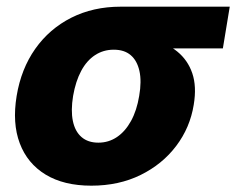

<svg xmlns="http://www.w3.org/2000/svg" viewBox="-20 -556 721 586"><path d="M258.8 10.7Q174.8 10.7 119.1 -23.2Q63.5 -57.1 40.3 -118.7Q17.1 -180.2 30.8 -263.2Q44.4 -345.7 87.6 -407Q130.9 -468.3 197.8 -502Q264.6 -535.6 348.1 -535.6H681.2L660.2 -408.2H425.8L326.7 -404.3Q295.4 -404.3 270 -387.7Q244.6 -371.1 227.8 -339.6Q210.9 -308.1 203.1 -263.2Q195.8 -218.8 202.4 -186.8Q209 -154.8 228.8 -137.7Q248.5 -120.6 280.3 -120.6Q311.5 -120.6 336.9 -137.7Q362.3 -154.8 379.9 -186.8Q397.5 -218.8 404.8 -263.2Q412.6 -308.1 405.5 -339.6Q398.4 -371.1 378.9 -387.7Q359.4 -404.3 327.6 -404.3L335 -450.2Q393.1 -450.2 440.7 -437.7Q488.3 -425.3 520.8 -398.9Q553.2 -372.6 566.9 -332.3Q580.6 -292 571.3 -236.3Q560.1 -166.5 517.8 -110.6Q475.6 -54.7 409.2 -22Q342.8 10.7 258.8 10.7Z"/></svg>

Font: Inter 20pt ExtraBold
Style: Italic
Weight: 800
Italic angle: -9.3988°
Version: Version 4.001;git-66647c0bb